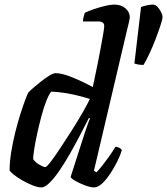

<svg xmlns="http://www.w3.org/2000/svg" viewBox="-20 -820 731 840"><path d="M161 0Q146 0 123 -9Q100 -18 77.5 -31Q55 -44 39.5 -56.5Q24 -69 22 -75Q22 -111 29 -154.5Q36 -198 47 -242Q58 -286 70 -323.5Q82 -361 91.5 -386Q101 -411 104 -415Q110 -422 125.5 -435.5Q141 -449 160 -464Q179 -479 196.5 -489.5Q214 -500 223 -500Q251 -500 296.5 -481.5Q342 -463 386 -439Q388 -450 394 -477.5Q400 -505 407 -540Q414 -575 420.5 -610Q427 -645 431.5 -671.5Q436 -698 436 -706Q436 -726 411 -726H343Q343 -736 346 -747Q349 -758 351 -764Q365 -771 389.5 -779.5Q414 -788 439 -794Q464 -800 480 -800Q510 -800 529 -783.5Q548 -767 548 -743Q548 -740 544 -722.5Q540 -705 534 -681L391 -73L402 -66Q411 -75 426.5 -94.5Q442 -114 458 -136.5Q474 -159 485 -178Q494 -178 502.5 -173Q511 -168 513 -163Q507 -142 493.5 -114.5Q480 -87 462.5 -60.5Q445 -34 426.5 -17Q408 0 391 0Q377 0 353.5 -8.5Q330 -17 310.5 -28Q291 -39 289 -46L349 -233Q357 -256 363.5 -275.5Q370 -295 374 -301L369 -304Q352 -270 330.5 -229Q309 -188 286 -147.5Q263 -107 240 -73.5Q217 -40 196.5 -20Q176 0 161 0ZM178 -89Q184 -89 202 -112.5Q220 -136 244.5 -173Q269 -210 295 -251Q321 -292 342 -328.5Q363 -365 373 -387Q322 -403 280 -410.5Q238 -418 204 -419Q194 -407 182.5 -378Q171 -349 161 -311Q151 -273 142.5 -234.5Q134 -196 129.5 -166Q125 -136 125 -124Q133 -111 151.5 -100Q170 -89 178 -89ZM608 -536Q593 -536 583 -538Q573 -540 568 -542L597 -789Q605 -793 622 -796.5Q639 -800 649 -800Q660 -800 669.5 -789.5Q679 -779 685 -766.5Q691 -754 691 -746Q691 -736 682.5 -710Q674 -684 661.5 -651Q649 -618 634.5 -587Q620 -556 608 -536Z"/></svg>

Font: Texturina SemiBold
Style: Italic
Weight: 600
Italic angle: -11°
Designer: Guillermo Torres Carreño
Foundry: Omnibus-Type
Version: Version 1.002; ttfautohint (v1.8.3)